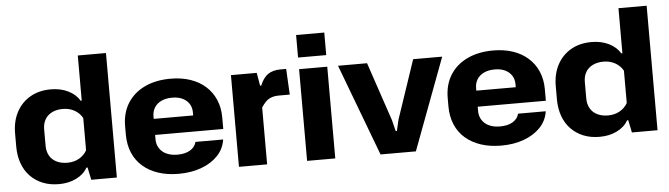

<svg xmlns="http://www.w3.org/2000/svg" viewBox="-47 -923 3904 1120"><g transform="rotate(-5 1905.0 -363.5)"><path d="M259 9Q206 9 164 -8Q122 -25 91.5 -56.5Q61 -88 45 -132.5Q29 -177 29 -231V-307Q29 -379 57.5 -432.5Q86 -486 137.5 -516Q189 -546 259 -546Q316 -546 360.5 -524Q405 -502 426 -465H433V-729H598V0H448L433 -73H426Q405 -35 360.5 -13Q316 9 259 9ZM318 -111Q357 -111 387 -128Q417 -145 433 -174V-363Q417 -392 387 -409Q357 -426 318 -426Q283 -426 256 -413Q229 -400 214.5 -375.5Q200 -351 200 -317V-221Q200 -187 214.5 -162Q229 -137 256 -124Q283 -111 318 -111Z M960 10Q894 10 841 -7.5Q788 -25 750 -58Q712 -91 692 -138.5Q672 -186 672 -245V-293Q672 -371 707.5 -428Q743 -485 808 -516Q873 -547 960 -547Q1024 -547 1075.5 -529.5Q1127 -512 1164 -479Q1201 -446 1221 -399.5Q1241 -353 1241 -296V-228H815V-322H1086L1073 -307V-340Q1073 -369 1059 -390.5Q1045 -412 1020 -424Q995 -436 960 -436Q923 -436 896.5 -423.5Q870 -411 856 -388.5Q842 -366 842 -336V-202Q842 -173 856.5 -150Q871 -127 898 -114.5Q925 -102 962 -102Q1007 -102 1036 -119Q1065 -136 1073 -167H1235Q1227 -112 1189 -72.5Q1151 -33 1092 -11.5Q1033 10 960 10Z M1313 0V-537H1464L1477 -461H1484Q1502 -506 1530.5 -525.5Q1559 -545 1604 -545H1637L1645 -394H1583Q1556 -394 1537 -387Q1518 -380 1504.5 -366.5Q1491 -353 1478 -333V0Z M1712 0V-537H1877V0ZM1712 -605V-737H1877V-605Z M2142 0 1940 -537H2110L2226 -193L2242 -128H2249L2264 -193L2380 -537H2550L2349 0Z M2849 10Q2783 10 2730 -7.5Q2677 -25 2639 -58Q2601 -91 2581 -138.5Q2561 -186 2561 -245V-293Q2561 -371 2596.5 -428Q2632 -485 2697 -516Q2762 -547 2849 -547Q2913 -547 2964.5 -529.5Q3016 -512 3053 -479Q3090 -446 3110 -399.5Q3130 -353 3130 -296V-228H2704V-322H2975L2962 -307V-340Q2962 -369 2948 -390.5Q2934 -412 2909 -424Q2884 -436 2849 -436Q2812 -436 2785.5 -423.5Q2759 -411 2745 -388.5Q2731 -366 2731 -336V-202Q2731 -173 2745.5 -150Q2760 -127 2787 -114.5Q2814 -102 2851 -102Q2896 -102 2925 -119Q2954 -136 2962 -167H3124Q3116 -112 3078 -72.5Q3040 -33 2981 -11.5Q2922 10 2849 10Z M3425 9Q3372 9 3330 -8Q3288 -25 3257.5 -56.5Q3227 -88 3211 -132.5Q3195 -177 3195 -231V-307Q3195 -379 3223.5 -432.5Q3252 -486 3303.5 -516Q3355 -546 3425 -546Q3482 -546 3526.5 -524Q3571 -502 3592 -465H3599V-729H3764V0H3614L3599 -73H3592Q3571 -35 3526.5 -13Q3482 9 3425 9ZM3484 -111Q3523 -111 3553 -128Q3583 -145 3599 -174V-363Q3583 -392 3553 -409Q3523 -426 3484 -426Q3449 -426 3422 -413Q3395 -400 3380.5 -375.5Q3366 -351 3366 -317V-221Q3366 -187 3380.5 -162Q3395 -137 3422 -124Q3449 -111 3484 -111Z"/></g></svg>

Font: Hubot Sans
Style: Bold
Weight: 700
Designer: Deni Anggara
Foundry: GitHub, Inc., Subsidiary of Microsoft Corporation
Version: Version 2.000